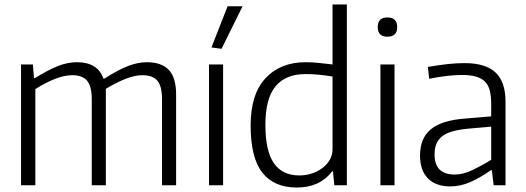

<svg xmlns="http://www.w3.org/2000/svg" viewBox="-20 -828 2349 858"><path d="M74 -540H127L132 -479H136Q196 -516 239 -533Q282 -550 323 -550Q417 -550 442 -477H447Q508 -516 552 -533Q596 -550 636 -550Q702 -550 734.5 -515.5Q767 -481 767 -405V0H704V-386Q704 -443 683 -467.5Q662 -492 617 -492Q583 -492 542 -476Q501 -460 453 -431V0H390V-386Q390 -443 369 -467.5Q348 -492 303 -492Q268 -492 226 -475.5Q184 -459 138 -430V0H74Z M925 -616 997 -800H1064L970 -610ZM914 -540H977V0H914Z M1307 10Q1204 10 1152 -57Q1100 -124 1100 -267Q1100 -407 1166.5 -478.5Q1233 -550 1346 -550Q1378 -550 1407.5 -546.5Q1437 -543 1466 -540V-808H1530V0H1474L1468 -62H1464Q1409 10 1307 10ZM1318 -44Q1346 -44 1372.5 -52.5Q1399 -61 1420 -76.5Q1441 -92 1453.5 -113.5Q1466 -135 1466 -162V-486Q1437 -491 1407 -494Q1377 -497 1345 -497Q1257 -497 1211.5 -442.5Q1166 -388 1166 -270Q1166 -153 1204 -98.5Q1242 -44 1318 -44Z M1711 -664Q1668 -664 1668 -707Q1668 -750 1711 -750Q1755 -750 1755 -707Q1755 -664 1711 -664ZM1680 -540H1743V0H1680Z M1993 5Q1927 5 1892 -31Q1857 -67 1857 -133Q1857 -210 1905 -250Q1953 -290 2056 -298L2175 -308V-363Q2175 -399 2168.5 -424Q2162 -449 2146.5 -464Q2131 -479 2106 -486Q2081 -493 2045 -493Q1983 -493 1898 -476L1892 -529Q1939 -537 1979 -541.5Q2019 -546 2056 -546Q2150 -546 2194.5 -504Q2239 -462 2239 -374V0H2186L2178 -67H2173Q2128 -35 2083 -15Q2038 5 1993 5ZM2012 -48Q2050 -48 2093.5 -69Q2137 -90 2175 -114V-262L2072 -253Q2031 -249 2002.5 -241Q1974 -233 1956 -219Q1938 -205 1930 -185Q1922 -165 1922 -138Q1922 -48 2012 -48Z"/></svg>

Font: Encode Sans Narrow
Style: Light
Weight: 300
Designer: Pablo Impallari, Andres Torresi
Foundry: Pablo Impallari, Andres Torresi
Version: Version 1.000; ttfautohint (v1.00) -l 8 -r 50 -G 200 -x 14 -